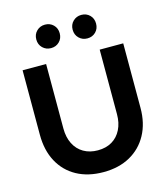

<svg xmlns="http://www.w3.org/2000/svg" viewBox="-134 -1030 992 1143"><g transform="rotate(-15 362.5 -459.0)"><path d="M362 10.3Q267.3 10.3 197.6 -27.9Q128 -66.1 90.1 -136.6Q52.3 -207 52.3 -302.4V-700H197.2V-302.4Q197.2 -248.3 217.5 -207.8Q237.8 -167.4 275.4 -145.5Q313 -123.7 362.7 -123.7Q413.4 -123.7 450.2 -145.5Q487 -167.4 507.2 -207.8Q527.5 -248.3 527.5 -302.4V-700H672.5V-302.4Q672.5 -207.7 634.1 -137.3Q595.8 -66.9 526.2 -28.3Q456.7 10.3 362 10.3ZM250.7 -783.5Q220.3 -783.5 199.4 -803.9Q178.5 -824.3 178.5 -855.8Q178.5 -887.3 199.4 -907.7Q220.3 -928.2 250.7 -928.2Q281.7 -928.2 302.3 -907.8Q322.9 -887.4 322.9 -855.9Q322.9 -824.4 302.3 -804Q281.7 -783.5 250.7 -783.5ZM474.8 -783.5Q444.4 -783.5 423.5 -803.9Q402.6 -824.3 402.6 -855.8Q402.6 -887.3 423.5 -907.7Q444.4 -928.2 474.8 -928.2Q505.8 -928.2 526.4 -907.8Q546.9 -887.4 546.9 -855.9Q546.9 -824.4 526.4 -804Q505.8 -783.5 474.8 -783.5Z"/></g></svg>

Font: Red Hat Display VF
Style: Regular
Weight: 300
Designer: Pentagram, MCKL
Foundry: Pentagram, MCKL
Version: Version 1.023